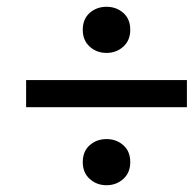

<svg xmlns="http://www.w3.org/2000/svg" viewBox="-20 -610 578 566"><path d="M294 -64Q265 -64 244.5 -82.5Q224 -101 224 -132Q224 -164 244.5 -182Q265 -200 294 -200Q323 -200 343.5 -182Q364 -164 364 -132Q364 -101 343.5 -82.5Q323 -64 294 -64ZM294 -454Q265 -454 244.5 -472.5Q224 -491 224 -522Q224 -554 244.5 -572Q265 -590 294 -590Q323 -590 343.5 -572Q364 -554 364 -522Q364 -491 343.5 -472.5Q323 -454 294 -454ZM57 -294V-374H531V-294Z"/></svg>

Font: Source Serif 4 Caption
Style: Italic
Weight: 400
Italic angle: -12°
Designer: Frank Grießhammer
Foundry: Adobe Systems Incorporated
Version: Version 4.004;hotconv 1.0.117;makeotfexe 2.5.65602